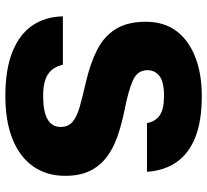

<svg xmlns="http://www.w3.org/2000/svg" viewBox="-48 -705 766 710"><g transform="rotate(90 335.0 -350.0)"><path d="M334.5 13.2Q236.8 13.2 171.9 -12.8Q107 -38.8 74.4 -86.5Q41.8 -134.2 40.5 -199.5H219.5Q228 -161.7 255 -144.1Q282 -126.5 334.5 -126.5Q392.5 -126.5 421 -142.8Q449.5 -159 449.5 -191.5Q449.5 -218.8 430.7 -235.1Q411.8 -251.3 374.2 -262Q336.5 -272.7 283.3 -284.8Q213.7 -301 164 -326.4Q114.3 -351.8 87.4 -395Q60.5 -438.2 60.5 -506.5Q60.5 -572.3 93.7 -617.9Q127 -663.5 189.1 -688.3Q251.2 -713.2 334.5 -713.2Q427.3 -713.2 487.6 -689.3Q547.8 -665.3 579.4 -620.1Q611 -574.8 615.3 -510.5H435.3Q429 -542.5 406 -558Q383 -573.5 334.5 -573.5Q282.2 -573.5 260.8 -556.4Q239.5 -539.3 239.5 -512.2Q239.5 -475 278 -458.1Q316.5 -441.2 389.7 -427Q444.2 -415.8 488.4 -399.9Q532.7 -384 564.3 -358.8Q595.8 -333.7 613 -297.3Q630.2 -260.8 630.2 -207.8Q630.2 -139.2 595.2 -89.5Q560.2 -39.8 494.2 -13.3Q428.2 13.2 334.5 13.2Z"/></g></svg>

Font: Golos Text
Style: Regular
Weight: 400
Designer: A.Korolkova, Vitaly Kuzmin
Foundry: ParaType Ltd
Version: Version 2.004